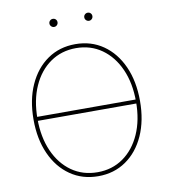

<svg xmlns="http://www.w3.org/2000/svg" viewBox="-96 -979 940 1070"><g transform="rotate(-10 373.5 -444.0)"><path d="M660.2 -375V-352.5H86.9V-375ZM374 9.8Q284.2 9.8 216.1 -37.4Q147.9 -84.5 110.1 -168.7Q72.3 -252.9 72.3 -363.3Q72.3 -474.6 110.4 -558.8Q148.4 -643.1 216.3 -690.2Q284.2 -737.3 374 -737.3Q463.4 -737.3 531.2 -690.2Q599.1 -643.1 637 -558.8Q674.8 -474.6 674.8 -363.3Q674.8 -252.4 637 -168.2Q599.1 -84 531.2 -37.1Q463.4 9.8 374 9.8ZM374 -12.7Q456.5 -12.7 519.3 -56.9Q582 -101.1 617.2 -180.2Q652.3 -259.3 652.3 -363.3Q652.3 -467.8 617.2 -546.9Q582 -626 519.3 -670.4Q456.5 -714.8 374 -714.8Q291.5 -714.8 228.5 -670.9Q165.5 -627 130.1 -547.9Q94.7 -468.8 94.7 -363.3Q94.7 -259.8 129.6 -180.7Q164.6 -101.6 227.5 -57.1Q290.5 -12.7 374 -12.7ZM472.7 -852.1Q463.4 -852.1 456.5 -858.9Q449.7 -865.7 449.7 -875Q449.7 -884.8 456.5 -891.4Q463.4 -897.9 472.7 -897.9Q482.4 -897.9 489 -891.4Q495.6 -884.8 495.6 -875Q495.6 -865.7 489 -858.9Q482.4 -852.1 472.7 -852.1ZM275.4 -852.1Q266.1 -852.1 259.3 -858.9Q252.4 -865.7 252.4 -875Q252.4 -884.8 259.3 -891.4Q266.1 -897.9 275.4 -897.9Q285.2 -897.9 291.7 -891.4Q298.3 -884.8 298.3 -875Q298.3 -865.7 291.7 -858.9Q285.2 -852.1 275.4 -852.1Z"/></g></svg>

Font: Inter Thin
Style: Regular
Weight: 250
Designer: Rasmus Andersson
Foundry: rsms
Version: Version 4.001;git-66647c0bb